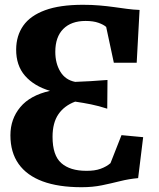

<svg xmlns="http://www.w3.org/2000/svg" viewBox="-20 -771 666 802"><path d="M321 11Q224 11 158 -13.5Q92 -38 57.8 -86.2Q23.5 -134.5 23.5 -206Q23.5 -274 64.8 -323.5Q106 -373 189 -391.5Q122 -411.5 84.5 -454.5Q47 -497.5 47.5 -565Q48 -622 77.2 -663.8Q106.5 -705.5 168 -728.2Q229.5 -751 326.5 -751Q363.5 -751 395.5 -748.2Q427.5 -745.5 456 -741.5Q484.5 -737.5 510.8 -734Q537 -730.5 563 -729.5L551 -509H455.5L423.5 -658.5Q413 -668 391.2 -675.8Q369.5 -683.5 337.5 -683.5Q277.5 -683.5 244.2 -650Q211 -616.5 211 -554.5Q211 -506.5 232 -471.8Q253 -437 294 -429Q323.5 -430 358 -432Q392.5 -434 429 -437L428 -317Q392.5 -328.5 360.5 -335Q328.5 -341.5 294 -346.5Q248.5 -329.5 224 -293.8Q199.5 -258 199.5 -199.5Q199.5 -122 236 -89.8Q272.5 -57.5 340 -57.5Q375.5 -57 400.2 -66Q425 -75 441.5 -89.5L487.5 -206.5L578 -198L557 -27Q518 -23.5 481.2 -14.2Q444.5 -5 405.8 3Q367 11 321 11Z"/></svg>

Font: Merriweather 20pt ExtraBold
Style: Regular
Weight: 800
Version: Version 2.100